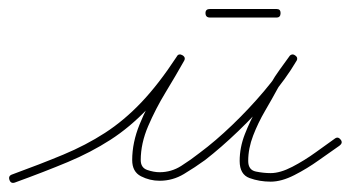

<svg xmlns="http://www.w3.org/2000/svg" viewBox="-23 -393 780 427"><path d="M10 13Q1 16 -2 7Q-5 -2 4 -5Q67 -28 117.5 -49Q168 -70 210.5 -97.5Q253 -125 291.5 -165.5Q330 -206 370 -267Q375 -275 383 -270Q391 -265 386 -257Q368 -225 345.5 -188Q323 -151 306.5 -112.5Q290 -74 290 -37Q290 -20 304.5 -15Q319 -10 332 -10Q358 -10 380 -24Q402 -38 421 -53Q456 -79 493.5 -115Q531 -151 564 -190Q597 -229 620 -267Q625 -275 633 -269Q641 -264 636 -257Q625 -242 614.5 -227.5Q604 -213 595 -197Q595 -197 595 -197Q595 -197 595 -197Q582 -173 566.5 -146.5Q551 -120 540 -91.5Q529 -63 529 -35Q529 -15 546 -11.5Q563 -8 579 -8Q600 -8 627 -22Q654 -36 679.5 -54.5Q705 -73 722 -85Q729 -90 735 -82Q740 -75 732 -69Q713 -56 686.5 -37Q660 -18 631.5 -3.5Q603 11 579 11Q554 11 532 3Q510 -5 510 -35Q510 -65 521.5 -94.5Q533 -124 549 -152.5Q565 -181 579 -207Q579 -207 579 -207Q579 -207 579 -207Q588 -223 599 -238Q610 -253 620 -267Q626 -275 633 -270Q641 -265 636 -257Q613 -218 579 -178Q545 -138 507 -101.5Q469 -65 433 -37Q411 -21 386 -6Q361 9 332 9Q310 9 290.5 -1Q271 -11 271 -37Q271 -76 287.5 -116.5Q304 -157 327 -195Q350 -233 370 -267Q374 -275 383 -270Q391 -265 386 -257Q345 -193 305.5 -151.5Q266 -110 222.5 -82Q179 -54 127.5 -32.5Q76 -11 10 13Q10 13 10 13Q10 13 10 13ZM444 -354Q434 -354 434 -364Q434 -373 444 -373Q481 -373 518 -373Q555 -373 592 -373Q592 -373 592 -373Q592 -373 592 -373Q601 -373 601 -364Q601 -354 592 -354Q555 -354 518 -354Q481 -354 444 -354Q444 -354 444 -354Q444 -354 444 -354Z"/></svg>

Font: FRB American Cursive Guidelines Arrows Extralight
Style: Italic
Weight: 200
Italic angle: -25°
Version: Version 2.0;Modular Font Editor K font №1